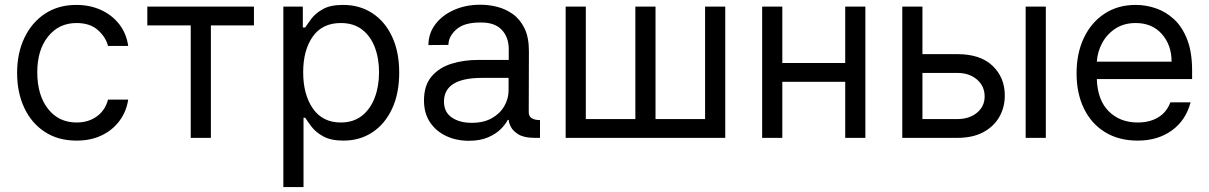

<svg xmlns="http://www.w3.org/2000/svg" viewBox="-20 -573 5026 798"><path d="M298.3 11.4Q221.6 11.4 166.2 -24.9Q110.8 -61.1 81 -124.6Q51.1 -188.2 51.1 -269.9Q51.1 -353 81.9 -416.7Q112.6 -480.5 167.8 -516.5Q223 -552.6 296.9 -552.6Q354.4 -552.6 400.6 -531.2Q446.7 -509.9 476.2 -471.6Q505.7 -433.2 512.8 -382.1H429Q419.4 -419.4 386.5 -448.3Q353.7 -477.3 298.3 -477.3Q224.8 -477.3 179.9 -421.3Q134.9 -365.4 134.9 -272.7Q134.9 -177.9 179.3 -120.9Q223.7 -63.9 298.3 -63.9Q347.3 -63.9 382.3 -89.1Q417.3 -114.3 429 -159.1H512.8Q505.7 -110.8 477.8 -72.3Q449.9 -33.7 404.3 -11.2Q358.7 11.4 298.3 11.4Z M592.3 -467.3V-545.5H1035.5V-467.3H856.5V0H772.7V-467.3Z M1157.7 204.5V-545.5H1238.6V-458.8H1248.6Q1257.8 -473 1274.3 -495.2Q1290.8 -517.4 1321.9 -535Q1353 -552.6 1406.2 -552.6Q1475.1 -552.6 1527.7 -518.1Q1580.3 -483.7 1609.7 -420.5Q1639.2 -357.2 1639.2 -271.3Q1639.2 -184.7 1609.7 -121.3Q1580.3 -57.9 1528.1 -23.3Q1475.9 11.4 1407.7 11.4Q1355.1 11.4 1323.5 -6.2Q1291.9 -23.8 1274.9 -46.3Q1257.8 -68.9 1248.6 -83.8H1241.5V204.5ZM1240.1 -272.7Q1240.1 -180 1280.4 -122Q1320.7 -63.9 1396.3 -63.9Q1448.9 -63.9 1484.2 -91.8Q1519.5 -119.7 1537.5 -167.1Q1555.4 -214.5 1555.4 -272.7Q1555.4 -330.3 1537.8 -376.6Q1520.2 -422.9 1484.9 -450.1Q1449.6 -477.3 1396.3 -477.3Q1319.6 -477.3 1279.8 -420.8Q1240.1 -364.3 1240.1 -272.7Z M1928.3 12.1Q1876.4 12.1 1834.2 -7.8Q1791.9 -27.7 1767 -65.2Q1742.2 -102.6 1742.2 -155.5Q1742.2 -218.4 1773.8 -255.3Q1805.4 -292.3 1856.9 -308.2Q1908.4 -324.2 1968 -323.9H2094.5V-368.6Q2094.5 -418.3 2065.3 -449.2Q2036.2 -480.1 1978 -479.4Q1909.8 -480.1 1876.8 -450.8Q1843.8 -421.5 1843.8 -386.4L1760.7 -385.7Q1761 -435.7 1790.5 -473.5Q1820 -511.4 1869 -532.5Q1918 -553.6 1976.6 -553.3Q2009.9 -553.6 2045.3 -544.9Q2080.6 -536.2 2110.8 -514.9Q2141 -493.6 2159.6 -456Q2178.3 -418.3 2178.3 -360.1L2177.6 -107.2Q2177.6 -89.1 2190.3 -81.5Q2203.1 -73.9 2223.7 -73.9H2224.4V0H2203.1Q2158.7 0 2135.3 -14.2Q2111.9 -28.4 2103.2 -46Q2094.5 -63.6 2094.5 -73.9V-74.6H2090.2Q2082 -57.5 2062.1 -37.3Q2042.3 -17 2009.1 -2.5Q1975.9 12.1 1928.3 12.1ZM1940.3 -62.5Q1990.4 -62.5 2024.7 -82Q2058.9 -101.6 2076.3 -132.5Q2093.8 -163.4 2093.8 -197.4V-249.3H1983.7Q1825.3 -249.3 1825.3 -150.6Q1825.3 -106.9 1857.8 -84.7Q1890.3 -62.5 1940.3 -62.5Z M2331 -545.5H2414.8V-78.1H2620.7V-545.5H2704.5V-78.1H2910.5V-545.5H2994.3V0H2331Z M3231.5 -545.5V-311.1H3492.9V-545.5H3576.7V0H3492.9V-233H3231.5V0H3147.7V-545.5Z M3813.9 -348H3958.8Q4054.7 -348 4105.5 -299.4Q4156.2 -250.7 4156.2 -176.1Q4156.2 -127.1 4133.5 -87.2Q4110.8 -47.2 4066.8 -23.6Q4022.7 0 3958.8 0H3730.1V-545.5H3813.9ZM3813.9 -269.9V-78.1H3958.8Q4008.5 -78.1 4040.5 -104.4Q4072.4 -130.7 4072.4 -171.9Q4072.4 -215.2 4040.5 -242.5Q4008.5 -269.9 3958.8 -269.9ZM4242.9 0V-545.5H4326.7V0Z M4708.8 11.4Q4630 11.4 4573 -23.6Q4516 -58.6 4485.3 -121.6Q4454.5 -184.7 4454.5 -268.5Q4454.5 -352.3 4485.3 -416.4Q4516 -480.5 4571.2 -516.5Q4626.4 -552.6 4700.3 -552.6Q4742.9 -552.6 4784.4 -538.4Q4826 -524.1 4860.1 -492.4Q4894.2 -460.6 4914.4 -408.4Q4934.7 -356.2 4934.7 -279.8V-244.3H4538.7Q4541.5 -157 4588.2 -110.4Q4634.9 -63.9 4708.8 -63.9Q4758.2 -63.9 4793.3 -84.9Q4828.5 -105.8 4844.5 -147.7H4928.3Q4908.7 -72.8 4850.3 -30.7Q4791.9 11.4 4708.8 11.4ZM4538.7 -316.8H4849.4Q4849.4 -386 4808.9 -431.6Q4768.5 -477.3 4700.3 -477.3Q4652.3 -477.3 4617.2 -454.9Q4582 -432.5 4561.8 -395.8Q4541.5 -359 4538.7 -316.8Z"/></svg>

Font: Inter Zeller
Style: Regular
Weight: 400
Designer: Rasmus Andersson; Joe Bland
Foundry: zeller
Version: Version 3.015;git-dec3a8cb1